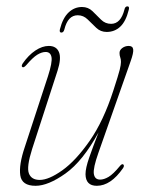

<svg xmlns="http://www.w3.org/2000/svg" viewBox="-20 -577 456 604"><path d="M368 -59.5Q372 -55.5 367 -48Q328.5 7.5 284.5 7.5Q249.5 7.5 249 -29Q249 -48 260.5 -81Q272 -114 290 -160.5Q240.5 -70 186 -31.2Q131.5 7.5 92 7.5Q48.5 7.5 43.8 -25.5Q39 -58.5 58 -114.5L131 -337.5Q145 -381 142 -397.2Q139 -413.5 123.5 -413.5Q111.5 -413.5 97.2 -404.8Q83 -396 63 -372.5Q54.5 -363 50.5 -366Q46 -368.5 51.5 -377.5Q69.5 -403.5 91.2 -418Q113 -432.5 133.5 -432.5Q157.5 -432.5 165.5 -413Q173.5 -393.5 161 -354.5L81 -108Q63 -51.5 71 -31.2Q79 -11 105 -11Q133.5 -11 176 -41.2Q218.5 -71.5 262 -133.8Q305.5 -196 336.5 -292Q352.5 -341 356.5 -357.2Q360.5 -373.5 360.5 -382Q360.5 -391 358.2 -396.8Q356 -402.5 356 -410.5Q356 -419.5 364.8 -426Q373.5 -432.5 385 -432.5Q397.5 -432.5 399 -421.8Q400.5 -411 391 -384.5L289.5 -96Q272.5 -48 275.2 -30Q278 -12 295 -12Q307 -12 321.5 -20.5Q336 -29 357 -54.5Q364 -63 368 -59.5ZM315.5 -476.5Q296.5 -476.5 282.8 -489.5Q269 -502.5 255.8 -515.8Q242.5 -529 224.5 -529Q193.5 -529 182.5 -484.5Q180 -474.5 173 -474.5Q166 -474.5 168.5 -485Q177.5 -520.5 195.8 -537.8Q214 -555 238 -555Q257.5 -555 271 -541.8Q284.5 -528.5 297.8 -515.2Q311 -502 329.5 -502Q360 -502 371.5 -547Q373.5 -557 381 -557Q388 -557 385 -546Q376 -509.5 358.2 -493Q340.5 -476.5 315.5 -476.5Z"/></svg>

Font: Fraunces 144pt Soft Thin
Style: Italic
Weight: 100
Italic angle: -16°
Version: Version 1.000;[0bf87f6ff]